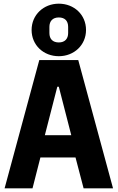

<svg xmlns="http://www.w3.org/2000/svg" viewBox="-20 -1025 640 1045"><path d="M595.2 0 405.9 -698.2H193.9L5 0H157L199.9 -168H391L435 0ZM152 -861.9C152 -779.1 217 -719.1 300.1 -719.1C383.2 -719.1 448.2 -779.8 448.2 -861.9C448.2 -945 383.2 -1005 300.1 -1005C217 -1005 152 -943.9 152 -861.9ZM224.1 -289.1 291.9 -552.9H300.1L367.9 -289.1ZM248.9 -845.2V-878.9C248.9 -910.2 267 -930 300.1 -930C333.1 -930 350.9 -910.9 350.9 -878.9V-845.2C350.9 -813.9 333.1 -794 300.1 -794C267 -794 248.9 -812.9 248.9 -845.2Z"/></svg>

Font: Margiela Mono Bold
Style: Regular
Weight: 700
Designer: Mike Abbink, Paul van der Laan, Pieter van Rosmalen
Foundry: Bold Monday
Version: Version 2.003 2021